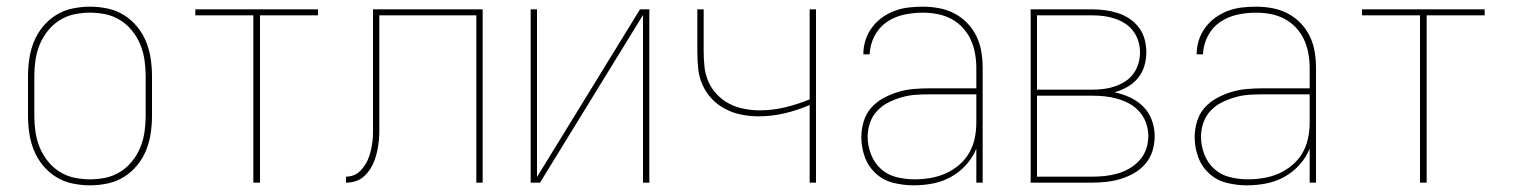

<svg xmlns="http://www.w3.org/2000/svg" viewBox="-20 -548 4540 576"><path d="M250 8Q224 8 197.5 2.5Q171 -3 148.5 -17Q126 -31 109 -51.5Q92 -72 82 -96.5Q72 -121 68 -147.5Q64 -174 64 -200V-320Q64 -346 68 -372.5Q72 -399 82 -423.5Q92 -448 109 -468.5Q126 -489 148.5 -503Q171 -517 197.5 -522.5Q224 -528 250 -528Q276 -528 302.5 -522.5Q329 -517 351.5 -503Q374 -489 391 -468.5Q408 -448 418 -423.5Q428 -399 432 -372.5Q436 -346 436 -320V-200Q436 -174 432 -147.5Q428 -121 418 -96.5Q408 -72 391 -51.5Q374 -31 351.5 -17Q329 -3 302.5 2.5Q276 8 250 8ZM250 -10Q274 -10 297.5 -15Q321 -20 341.5 -33Q362 -46 377 -65Q392 -84 401 -106Q410 -128 413.5 -152Q417 -176 417 -200V-320Q417 -344 413.5 -368Q410 -392 401 -414Q392 -436 377 -455Q362 -474 341.5 -487Q321 -500 297.5 -505Q274 -510 250 -510Q226 -510 202.5 -505Q179 -500 158.5 -487Q138 -474 123 -455Q108 -436 99 -414Q90 -392 86.5 -368Q83 -344 83 -320V-200Q83 -176 86.5 -152Q90 -128 99 -106Q108 -84 123 -65Q138 -46 158.5 -33Q179 -20 202.5 -15Q226 -10 250 -10Z M740 0V-502H566V-520H934V-502H760V0Z M1018 0V-18Q1030 -18 1041.5 -22.5Q1053 -27 1061.5 -36Q1070 -45 1076.5 -55.5Q1083 -66 1087 -77.5Q1091 -89 1093.5 -101Q1096 -113 1097.5 -125Q1099 -137 1099 -149.5Q1099 -162 1099 -174V-520H1428V0H1409V-502H1118V-185Q1118 -170 1118 -155.5Q1118 -141 1116.5 -126Q1115 -111 1112 -96.5Q1109 -82 1104 -68Q1099 -54 1091 -41.5Q1083 -29 1072 -19Q1061 -9 1047 -4.5Q1033 0 1018 0Z M1572 0V-520H1591V-17L1900 -520H1928V0H1909V-503L1600 0Z M2409 0V-233Q2372 -217 2333.5 -208Q2295 -199 2255 -199Q2230 -199 2204.5 -204Q2179 -209 2156 -221Q2133 -233 2115.5 -251.5Q2098 -270 2087.5 -293.5Q2077 -317 2074.5 -342.5Q2072 -368 2072 -394V-520H2091V-394Q2091 -371 2093.5 -347.5Q2096 -324 2105.5 -302.5Q2115 -281 2131.5 -264Q2148 -247 2168.5 -236.5Q2189 -226 2212.5 -221.5Q2236 -217 2259 -217Q2297 -217 2335 -226Q2373 -235 2409 -250V-520H2428V0Z M2721 8Q2690 8 2660 0.5Q2630 -7 2607.5 -27.5Q2585 -48 2574.5 -77Q2564 -106 2564 -136Q2564 -160 2571 -183.5Q2578 -207 2593.5 -224.5Q2609 -242 2630 -253.5Q2651 -265 2674 -272Q2697 -279 2720.5 -281Q2744 -283 2768 -283H2909V-345Q2909 -366 2905 -388Q2901 -410 2892 -429.5Q2883 -449 2867.5 -465.5Q2852 -482 2832.5 -492Q2813 -502 2791.5 -506Q2770 -510 2748 -510Q2720 -510 2692 -504Q2664 -498 2640.5 -482Q2617 -466 2603.5 -440Q2590 -414 2589 -385H2570Q2570 -407 2576.5 -427.5Q2583 -448 2596 -465.5Q2609 -483 2626.5 -495.5Q2644 -508 2664 -515.5Q2684 -523 2705.5 -525.5Q2727 -528 2748 -528Q2773 -528 2797 -523.5Q2821 -519 2842.5 -508Q2864 -497 2881.5 -479Q2899 -461 2909.5 -439Q2920 -417 2924 -393Q2928 -369 2928 -345V0H2909V-102Q2898 -75 2878 -53Q2858 -31 2832.5 -17Q2807 -3 2778.5 2.5Q2750 8 2721 8ZM2724 -10Q2747 -10 2771 -14Q2795 -18 2816.5 -27.5Q2838 -37 2856.5 -52.5Q2875 -68 2887 -88.5Q2899 -109 2904 -132.5Q2909 -156 2909 -180V-265H2768Q2747 -265 2726 -263.5Q2705 -262 2684.5 -256Q2664 -250 2645 -240.5Q2626 -231 2611.5 -215.5Q2597 -200 2590 -179.5Q2583 -159 2583 -138Q2583 -111 2593 -85Q2603 -59 2623 -41Q2643 -23 2670 -16.5Q2697 -10 2724 -10Z M3072 0V-520H3255Q3275 -520 3294.5 -517.5Q3314 -515 3333 -509Q3352 -503 3368.5 -492Q3385 -481 3397 -465Q3409 -449 3414 -429.5Q3419 -410 3419 -391Q3419 -370 3413 -350Q3407 -330 3394 -314Q3381 -298 3362.5 -287.5Q3344 -277 3324 -271Q3348 -266 3370.5 -255.5Q3393 -245 3410 -228Q3427 -211 3435.5 -187.5Q3444 -164 3444 -140Q3444 -117 3437.5 -95.5Q3431 -74 3416.5 -57Q3402 -40 3383 -29Q3364 -18 3343 -11.5Q3322 -5 3299.5 -2.5Q3277 0 3255 0ZM3091 -279H3255Q3273 -279 3290 -281Q3307 -283 3323.5 -288.5Q3340 -294 3354.5 -303Q3369 -312 3379.5 -326Q3390 -340 3395 -356.5Q3400 -373 3400 -391Q3400 -408 3395 -424.5Q3390 -441 3379.5 -455Q3369 -469 3354.5 -478Q3340 -487 3323.5 -492.5Q3307 -498 3290 -500Q3273 -502 3255 -502H3091ZM3091 -18H3255Q3275 -18 3294.5 -20Q3314 -22 3333 -27.5Q3352 -33 3369 -43Q3386 -53 3399 -67.5Q3412 -82 3418.5 -101Q3425 -120 3425 -140Q3425 -159 3418.5 -178Q3412 -197 3399 -212Q3386 -227 3369 -236.5Q3352 -246 3333 -251.5Q3314 -257 3294.5 -259Q3275 -261 3255 -261H3091Z M3721 8Q3690 8 3660 0.5Q3630 -7 3607.5 -27.5Q3585 -48 3574.5 -77Q3564 -106 3564 -136Q3564 -160 3571 -183.5Q3578 -207 3593.5 -224.5Q3609 -242 3630 -253.5Q3651 -265 3674 -272Q3697 -279 3720.5 -281Q3744 -283 3768 -283H3909V-345Q3909 -366 3905 -388Q3901 -410 3892 -429.5Q3883 -449 3867.5 -465.5Q3852 -482 3832.5 -492Q3813 -502 3791.5 -506Q3770 -510 3748 -510Q3720 -510 3692 -504Q3664 -498 3640.5 -482Q3617 -466 3603.5 -440Q3590 -414 3589 -385H3570Q3570 -407 3576.5 -427.5Q3583 -448 3596 -465.5Q3609 -483 3626.5 -495.5Q3644 -508 3664 -515.5Q3684 -523 3705.5 -525.5Q3727 -528 3748 -528Q3773 -528 3797 -523.5Q3821 -519 3842.5 -508Q3864 -497 3881.5 -479Q3899 -461 3909.5 -439Q3920 -417 3924 -393Q3928 -369 3928 -345V0H3909V-102Q3898 -75 3878 -53Q3858 -31 3832.5 -17Q3807 -3 3778.5 2.5Q3750 8 3721 8ZM3724 -10Q3747 -10 3771 -14Q3795 -18 3816.5 -27.5Q3838 -37 3856.5 -52.5Q3875 -68 3887 -88.5Q3899 -109 3904 -132.5Q3909 -156 3909 -180V-265H3768Q3747 -265 3726 -263.5Q3705 -262 3684.5 -256Q3664 -250 3645 -240.5Q3626 -231 3611.5 -215.5Q3597 -200 3590 -179.5Q3583 -159 3583 -138Q3583 -111 3593 -85Q3603 -59 3623 -41Q3643 -23 3670 -16.5Q3697 -10 3724 -10Z M4240 0V-502H4066V-520H4434V-502H4260V0Z"/></svg>

Font: Iosevka Curly Thin
Style: Regular
Weight: 100
Monospace: yes
Designer: Belleve Invis
Foundry: Belleve Invis
Version: Version 22.1.2; ttfautohint (v1.8.4)